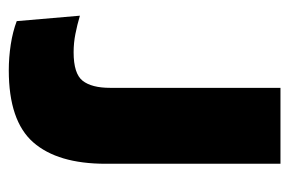

<svg xmlns="http://www.w3.org/2000/svg" viewBox="-136 -544 690 459"><g transform="rotate(90 209.5 -314.0)"><path d="M147.5 10.5Q117 10.5 86 5.8Q55 1 30 -8.5L17 -159.5Q39 -153 60.5 -148.8Q82 -144.5 104.5 -144.5Q155.5 -144.5 172.5 -166Q189.5 -187.5 189.5 -232V-639H371V-221Q371 -106.5 319.8 -48Q268.5 10.5 147.5 10.5Z"/></g></svg>

Font: Anek Malayalam ExtraBold
Style: Regular
Weight: 800
Version: Version 1.003